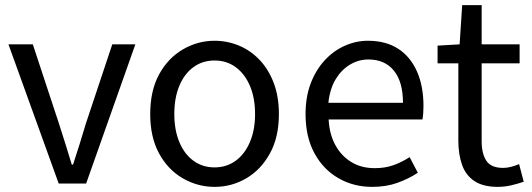

<svg xmlns="http://www.w3.org/2000/svg" viewBox="-20 -716 2077 749"><path d="M209 0 13 -543H108L210 -234Q223 -194 235.5 -153.5Q248 -113 260 -74H265Q278 -113 290.5 -153.5Q303 -194 315 -234L418 -543H508L316 0Z M817 13Q751 13 693 -20.5Q635 -54 600.5 -117.5Q566 -181 566 -271Q566 -362 600.5 -425.5Q635 -489 693 -523Q751 -557 817 -557Q867 -557 912.5 -538Q958 -519 993 -482Q1028 -445 1048 -392Q1068 -339 1068 -271Q1068 -181 1033 -117.5Q998 -54 941 -20.5Q884 13 817 13ZM817 -63Q864 -63 899.5 -89Q935 -115 955 -162Q975 -209 975 -271Q975 -334 955 -381Q935 -428 899.5 -454Q864 -480 817 -480Q770 -480 734.5 -454Q699 -428 679.5 -381Q660 -334 660 -271Q660 -209 679.5 -162Q699 -115 734.5 -89Q770 -63 817 -63Z M1432 13Q1359 13 1300 -21Q1241 -55 1206.5 -118.5Q1172 -182 1172 -271Q1172 -338 1192 -390.5Q1212 -443 1246.5 -480.5Q1281 -518 1325 -537.5Q1369 -557 1415 -557Q1485 -557 1533 -526Q1581 -495 1606.5 -437.5Q1632 -380 1632 -302Q1632 -287 1631 -274Q1630 -261 1628 -250H1262Q1265 -192 1288.5 -149.5Q1312 -107 1351 -83.5Q1390 -60 1442 -60Q1482 -60 1514.5 -71.5Q1547 -83 1578 -103L1610 -42Q1575 -19 1531 -3Q1487 13 1432 13ZM1261 -315H1552Q1552 -397 1516.5 -440.5Q1481 -484 1417 -484Q1379 -484 1345.5 -464Q1312 -444 1289.5 -407Q1267 -370 1261 -315Z M1922 13Q1865 13 1831 -9.5Q1797 -32 1782.5 -73Q1768 -114 1768 -168V-469H1687V-538L1773 -543L1783 -696H1859V-543H2007V-469H1859V-165Q1859 -116 1877.5 -88.5Q1896 -61 1943 -61Q1958 -61 1975 -65.5Q1992 -70 2005 -76L2023 -7Q2000 1 1974 7Q1948 13 1922 13Z"/></svg>

Font: Noto Sans TC Thin
Style: Regular
Weight: 400
Version: Version 2.004-H2;hotconv 1.0.118;makeotfexe 2.5.65603